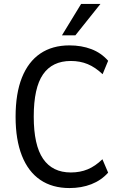

<svg xmlns="http://www.w3.org/2000/svg" viewBox="-20 -944 614 973"><path d="M332 9Q245 9 184 -32.5Q123 -74 91 -155Q59 -236 59 -352Q59 -470 91 -550.5Q123 -631 184 -672.5Q245 -714 332 -714Q393 -714 443 -695Q493 -676 528 -636L500 -568Q463 -603 424.5 -619Q386 -635 339 -635Q245 -635 198 -567Q151 -499 151 -353Q151 -208 198.5 -139Q246 -70 339 -70Q386 -70 424.5 -86Q463 -102 499 -137L528 -69Q493 -30 443 -10.5Q393 9 332 9ZM294 -765 391 -924H489L362 -765Z"/></svg>

Font: Nunito Sans 10pt Condensed Medium
Style: Regular
Weight: 500
Width: 3
Designer: Vernon Adams
Foundry: Vernon Adams
Version: Version 3.101;gftools[0.9.27]